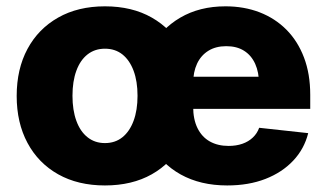

<svg xmlns="http://www.w3.org/2000/svg" viewBox="-20 -564 1012 595"><path d="M305.2 10.7Q221.7 10.7 160.2 -23.9Q98.6 -58.6 65.2 -121.1Q31.7 -183.6 31.7 -266.6Q31.7 -350.1 65.2 -412.4Q98.6 -474.6 160.2 -509.5Q221.7 -544.4 305.2 -544.4Q389.2 -544.4 450.4 -509.5Q511.7 -474.6 545.2 -412.4Q578.6 -350.1 578.6 -266.6Q578.6 -183.6 545.2 -121.1Q511.7 -58.6 450.4 -23.9Q389.2 10.7 305.2 10.7ZM305.2 -120.6Q336.9 -120.6 359.4 -138.7Q381.8 -156.7 394 -189.7Q406.2 -222.7 406.2 -267.1Q406.2 -312 394 -344.7Q381.8 -377.4 359.4 -395.3Q336.9 -413.1 305.2 -413.1Q273.9 -413.1 251.2 -395.3Q228.5 -377.4 216.6 -344.7Q204.6 -312 204.6 -267.1Q204.6 -222.7 216.6 -189.7Q228.5 -156.7 251.2 -138.7Q273.9 -120.6 305.2 -120.6ZM684.1 10.7Q601.1 10.7 539.8 -23.4Q478.5 -57.6 445.3 -119.9Q412.1 -182.1 412.1 -266.6Q412.1 -349.1 445.3 -411.6Q478.5 -474.1 538.6 -509.3Q598.6 -544.4 678.7 -544.4Q736.3 -544.4 784.4 -525.9Q832.5 -507.3 867.7 -471.9Q902.8 -436.5 922.1 -385.7Q941.4 -335 941.4 -270V-226.6H470.7V-326.2H861.3L782.7 -303.7Q782.7 -339.8 770.8 -366.2Q758.8 -392.6 736.3 -406.7Q713.9 -420.9 681.2 -420.9Q648.4 -420.9 625.5 -406.5Q602.5 -392.1 590.6 -366.5Q578.6 -340.8 578.6 -305.7V-233.4Q578.6 -194.3 592 -167Q605.5 -139.6 630.1 -125.7Q654.8 -111.8 688.5 -111.8Q711.9 -111.8 731 -118.4Q750 -125 763.4 -137.7Q776.9 -150.4 783.2 -168L935.1 -151.4Q922.9 -102.5 888.7 -66.2Q854.5 -29.8 802.5 -9.5Q750.5 10.7 684.1 10.7Z"/></svg>

Font: Inter 20pt ExtraBold
Style: Regular
Weight: 800
Version: Version 4.001;git-66647c0bb